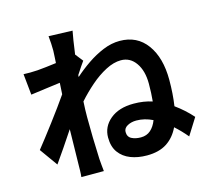

<svg xmlns="http://www.w3.org/2000/svg" viewBox="-118 -946 1235 1130"><g transform="rotate(-15 500.0 -381.5)"><path d="M642 -91Q677 -91 701 -112Q725 -133 739 -170Q690 -194 640 -194Q609 -194 585.5 -181Q562 -168 562 -145Q562 -115 585.5 -103Q609 -91 642 -91ZM380 -541 379 -529Q419 -565 466.5 -597.5Q514 -630 565 -651Q616 -672 666 -672Q772 -672 831 -591Q890 -510 890 -375Q890 -290 879 -217Q936 -176 981 -125L917 -23Q883 -64 845 -98Q818 -41 770.5 -10Q723 21 649 21Q594 21 550 4Q506 -13 480 -48.5Q454 -84 454 -140Q454 -206 507 -250Q560 -294 650 -294Q712 -294 763 -277Q768 -327 768 -384Q768 -463 734 -511.5Q700 -560 644 -560Q600 -560 551 -534.5Q502 -509 455.5 -468.5Q409 -428 369 -383Q366 -333 366 -288Q366 -168 372 -32Q373 -18 375 4Q377 26 379 44H242Q244 27 244.5 5Q245 -17 245 -29Q246 -85 247 -135Q248 -185 249 -246Q181 -143 125 -64L47 -173Q91 -228 152.5 -309.5Q214 -391 259 -456L263 -525Q225 -520 175.5 -513.5Q126 -507 83 -501L70 -629Q109 -627 156 -630Q204 -634 271 -643Q272 -661 273 -676Q275 -707 275 -718Q275 -760 270 -807L415 -802Q406 -758 393 -662L430 -615Q411 -589 386 -550Q383 -545 380 -541Z"/></g></svg>

Font: Source Han Sans CN Bold
Style: Bold
Weight: 700
Designer: Ryoko NISHIZUKA 西塚涼子 (kana & ideographs); Paul D. Hunt (Latin, Greek & Cyrillic); Wenlong ZHANG 张文龙 (bopomofo); Sandoll 
Foundry: Adobe Systems Incorporated
Version: Version 1.00;May 30, 2023;FontCreator 11.5.0.2422 32-bit